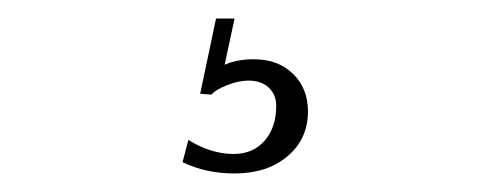

<svg xmlns="http://www.w3.org/2000/svg" viewBox="-20 -20 523 207"><path d="M222.2 49.8Q235.4 43.9 253.9 43.9Q279.8 43.9 295.9 59.6Q312 75.2 312 100.1Q312 129.9 290 148.4Q268.1 167 232.9 167Q201.7 167 176.8 154.8L183.1 130.9Q207.5 146 231.9 146Q252.9 146 265.4 131.6Q277.8 117.2 277.8 94.2Q277.8 82 269.8 74.5Q261.7 66.9 248 66.9Q237.3 66.9 224.9 71.8Q212.4 76.7 208 82L195.8 81.1L212.9 0H232.9Z"/></svg>

Font: Resagokr
Style: Light
Weight: 300
Designer: gluk
Foundry: gluk
Version: Version 0.95